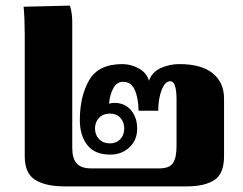

<svg xmlns="http://www.w3.org/2000/svg" viewBox="-20 -663 865 683"><path d="M68 -107V-540Q68 -596 64 -639L229 -643Q237 -616 237 -584V-137Q237 -100 252.5 -82Q268 -64 304 -64H546Q583 -64 595.5 -83Q608 -102 608 -144V-308Q608 -374 586 -374Q567 -374 555 -343Q543 -312 543 -269H473Q472 -316 459 -344Q446 -372 418 -372Q395 -372 382.5 -348Q370 -324 368 -294Q376 -297 387 -297Q424 -297 446 -271Q468 -245 468 -205Q468 -165 440.5 -139Q413 -113 372 -113Q317 -113 290.5 -147Q264 -181 264 -236Q264 -320 297 -377.5Q330 -435 415 -435Q445 -435 473 -420Q501 -405 510 -376Q521 -407 552 -421Q583 -435 618 -435Q696 -435 736.5 -402.5Q777 -370 777 -312V-107Q777 -45 742.5 -22.5Q708 0 644 0H209Q143 0 105.5 -23Q68 -46 68 -107ZM422 -206Q422 -229 408 -244Q394 -259 371 -259Q347 -259 332.5 -244Q318 -229 318 -206Q318 -183 332.5 -168Q347 -153 371 -153Q394 -153 408 -168Q422 -183 422 -206Z"/></svg>

Font: Taviraj
Style: Bold
Weight: 700
Designer: Katatrad Team
Foundry: CadsonDemak
Version: Version 1.001